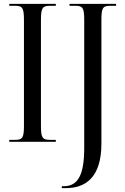

<svg xmlns="http://www.w3.org/2000/svg" viewBox="-20 -734 645 994"><path d="M28 0H269V-10H238C199 -10 192 -22 192 -83V-629C192 -692 199 -704 238 -704H269V-714H28V-704H59C97 -704 104 -692 104 -629V-83C104 -22 97 -10 59 -10H28ZM300 240H320C421 240 505 187 505 9V-629C505 -692 511 -704 551 -704H581V-714H340V-704H371C409 -704 416 -692 416 -630V32C416 173 383 230 310 230H300Z"/></svg>

Font: Noto Serif Display ExtraCondensed
Style: Regular
Weight: 400
Width: 2
Designer: Monotype Design Team
Foundry: Monotype Imaging Inc.
Version: Version 2.009